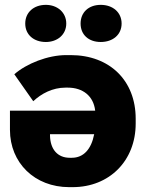

<svg xmlns="http://www.w3.org/2000/svg" viewBox="-20 -758 604 791"><path d="M395 -585C445 -585 481 -615 481 -661C481 -707 445 -738 395 -738C345 -738 312 -707 312 -661C312 -615 345 -585 395 -585ZM169 -585C216 -585 253 -615 253 -661C253 -707 216 -738 169 -738C119 -738 84 -707 84 -661C84 -615 119 -585 169 -585ZM271 -531H253C177 -531 89 -496 39 -452L117 -341C150 -372 196 -397 250 -397H259C322 -397 365 -362 372 -303V-302H21V-223C21 -87 123 13 265 13H279C431 13 539 -96 539 -249V-269C539 -426 432 -531 271 -531ZM368 -205C356 -143 324 -108 276 -108H267C219 -108 187 -141 186 -200V-205Z"/></svg>

Font: Fixel Text ExtraBold
Style: Regular
Weight: 800
Width: 4
Designer: AlfaBravo + MacPaw
Foundry: Kyrylo Tkachov, Marchela Mozhyna, Serhii Makarenko, Maria Weinstein, Zakhar Kryvoshyya
Version: Version 1.211